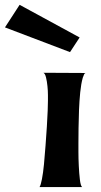

<svg xmlns="http://www.w3.org/2000/svg" viewBox="-111 -753 409 781"><path d="M65.4 -457 237.3 -456.1Q232.4 -455.1 230 -447.8Q227.5 -440.4 225.6 -436.5Q218.8 -412.1 215.3 -377.4Q211.9 -342.8 210.4 -305.2Q209 -267.6 208.5 -232.4Q208 -197.3 208 -170.9Q208 -162.1 208 -135.3Q208 -108.4 209.5 -78.1Q210.9 -47.9 213.9 -22.9Q216.8 2 222.7 7.8H49.8Q54.7 1 59.6 -24.4Q64.5 -49.8 67.9 -85Q71.3 -120.1 74.2 -160.6Q77.1 -201.2 79.6 -237.8Q82 -274.4 83 -303.2Q84 -332 84 -342.8Q84 -348.6 84 -366.2Q84 -383.8 82 -402.8Q80.1 -421.9 76.2 -438Q72.3 -454.1 65.4 -457ZM212.9 -600.6 173.8 -541 -90.8 -641.6 -31.2 -733.4Z"/></svg>

Font: Cherry Cream Soda
Style: Regular
Weight: 400
Designer: Font Diner, Inc
Foundry: Font Diner, Inc
Version: Version 1.000